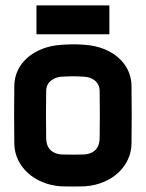

<svg xmlns="http://www.w3.org/2000/svg" viewBox="-20 -676 540 711"><path d="M291 -392C318 -391 349 -375 349 -339C350 -259 350 -244 349 -164C348 -118 318 -106 292 -104C274 -103 226 -103 208 -104C182 -106 152 -118 151 -164C150 -240 150 -263 151 -339C151 -375 182 -390 208 -392C247 -394 254 -394 291 -392ZM33 -144C34 -62 104 7 206 14C224 15 276 15 294 14C396 7 466 -62 467 -144C468 -224 468 -279 467 -359C466 -441 395 -503 295 -510C256 -513 241 -512 206 -510C105 -503 34 -441 33 -359C32 -283 32 -230 33 -144ZM115 -549H385V-656H115Z"/></svg>

Font: Fervojo
Style: Bold
Weight: 700
Designer: kohakuno
Version: ver.1.0